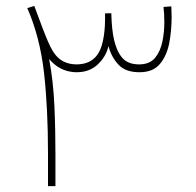

<svg xmlns="http://www.w3.org/2000/svg" viewBox="-20 -636 669 656"><path d="M456.5 -389.2C487.3 -389.2 510.3 -398.4 525.9 -417C541.5 -435.1 552.2 -459 558.1 -487.8C563.5 -516.6 566.4 -546.4 566.4 -577.6C566.4 -589.4 565.9 -602.1 565.4 -614.3L538.6 -612.3C540.5 -596.7 541.5 -579.6 541.5 -561C541.5 -539.6 539.6 -517.6 535.2 -495.6C530.8 -473.1 522.5 -454.1 510.3 -439C498 -423.8 479.5 -416 455.6 -416C429.2 -416 409.7 -423.8 396.5 -439.9C370.1 -471.7 362.8 -524.9 360.8 -577.6L360.4 -590.8L338.9 -590.3V-570.3C338.9 -542.5 336.4 -517.1 331.1 -493.7C320.8 -446.8 294.9 -416 240.7 -416C174.3 -417 155.8 -465.3 136.2 -512.7C120.6 -551.3 110.8 -580.1 97.2 -615.7L73.2 -608.4C102.1 -542.5 121.1 -468.8 130.4 -387.2C139.6 -305.7 144 -213.4 144 -110.8V0H169.4V-109.4C169.4 -159.7 168.5 -213.9 166 -272C163.6 -330.1 157.2 -384.3 147.9 -434.6C167.5 -410.6 197.8 -389.2 242.2 -389.2C271 -389.2 294.9 -397.9 314 -416C333 -433.6 345.2 -454.6 350.6 -478.5C357.4 -452.6 369.1 -431.6 385.3 -414.6C401.4 -397.5 425.3 -389.2 456.5 -389.2Z"/></svg>

Font: Vazirmatn Thin
Style: Regular
Weight: 100
Designer: Saber Rastikerdar
Foundry: Saber Rastikerdar
Version: Version 33.003